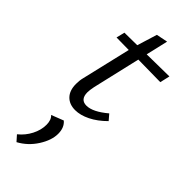

<svg xmlns="http://www.w3.org/2000/svg" viewBox="-264 -544 878 878"><g transform="rotate(45 174.5 -105.0)"><path d="M71 -80Q71 -103 76 -122L132 -360L52 -361L62 -402L144 -403L174 -500L229 -511L204 -404L349 -406L338 -358L194 -360L140 -128Q135 -103 135 -90Q135 -43 175 -43Q216 -43 274 -92L297 -65Q261 -29 223.5 -10.5Q186 8 153 8Q115 8 93 -15Q71 -38 71 -80ZM108 148Q108 116 91 101L150 78Q175 99 175 139Q175 181 145 228Q115 275 67 301L43 274Q73 250 90.5 216Q108 182 108 148Z"/></g></svg>

Font: LXGW Bright GB
Style: Italic
Weight: 400
Italic angle: -12°
Designer: Christian Thalmann (Catharsis Fonts)
Foundry: LXGW / Christian Thalmann (Catharsis Fonts) / Fontworks Inc.
Version: Version 5.510